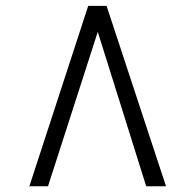

<svg xmlns="http://www.w3.org/2000/svg" viewBox="-20 -768 666 654"><path d="M343 -748 545.5 -133.5H478L313 -659.5L143.5 -133.5H80L280.5 -748Z"/></svg>

Font: Merriweather 96pt SemiBold
Style: Regular
Weight: 600
Version: Version 2.100